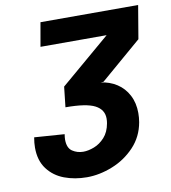

<svg xmlns="http://www.w3.org/2000/svg" viewBox="-82 -796 784 879"><g transform="rotate(-10 309.5 -357.0)"><path d="M182.5 -176Q182.5 -137 205 -122Q227.5 -107 255.5 -107Q279 -107 306.2 -117.5Q333.5 -128 355.5 -152.2Q377.5 -176.5 384.5 -216Q386.5 -226.5 386.5 -238.5Q386.5 -280 346.5 -300.8Q306.5 -321.5 210 -321.5L220.5 -416L453 -614H145.5L165 -725H619L593 -570.5L401.5 -406L388 -405.5Q429.5 -400.5 462.8 -379Q496 -357.5 515 -321.2Q534 -285 534 -238Q534 -216.5 530.5 -196Q519 -130 474.8 -83.2Q430.5 -36.5 370.5 -12.8Q310.5 11 252 11Q195.5 11 147.5 -7Q99.5 -25 70 -64.2Q40.5 -103.5 40.5 -163.5Q40.5 -185.5 45 -211L185 -201Q182.5 -186 182.5 -176Z"/></g></svg>

Font: JuliaMono ExtraBoldItalic
Style: Regular
Weight: 800
Italic angle: -9°
Monospace: yes
Designer: cormullion
Foundry: corm
Version: Version 0.049; ttfautohint (v1.8.4)